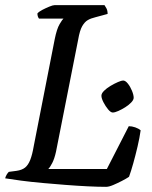

<svg xmlns="http://www.w3.org/2000/svg" viewBox="-30 -724 589 744"><path d="M381 0Q351 0 310 -2Q269 -4 224 -7.5Q179 -11 134.5 -15Q90 -19 52 -24Q14 -29 -10 -33Q-8 -41 -4 -47.5Q0 -54 4 -58L34 -62Q55 -65 67 -74.5Q79 -84 87 -104Q95 -124 101 -159L182 -572Q190 -612 201 -630.5Q212 -649 216 -652H121Q118 -656 116.5 -661Q115 -666 115 -672Q121 -679 134.5 -686Q148 -693 161.5 -698.5Q175 -704 181 -704H375Q378 -700 382.5 -691.5Q387 -683 387 -670L339 -657Q322 -653 310 -646Q298 -639 288.5 -622.5Q279 -606 273 -571L187 -136Q181 -109 172.5 -92.5Q164 -76 157 -69H384L469 -235Q481 -235 494 -230.5Q507 -226 515 -219Q511 -190 503 -156Q495 -122 486.5 -91.5Q478 -61 470 -39Q460 -32 442.5 -23Q425 -14 408.5 -7Q392 0 381 0ZM407 -288Q399 -288 389 -300Q379 -312 371 -327.5Q363 -343 363 -353Q363 -362 373 -372Q383 -382 398 -391Q413 -400 427 -406Q441 -412 447 -412Q456 -412 465.5 -400Q475 -388 481.5 -372Q488 -356 488 -345Q488 -337 478.5 -327Q469 -317 455.5 -308.5Q442 -300 428.5 -294Q415 -288 407 -288Z"/></svg>

Font: Texturina Medium 12pt
Style: Italic
Weight: 400
Italic angle: -11°
Version: Version 1.002